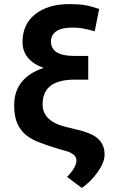

<svg xmlns="http://www.w3.org/2000/svg" viewBox="-20 -741 570 953"><path d="M450.2 -585.9Q405.8 -597.7 385.3 -600.8Q364.7 -604 340.3 -604Q284.2 -604 258.5 -585.2Q232.9 -566.4 232.9 -535.6Q232.9 -463.4 348.1 -463.4H418V-345.7H350.1Q191.4 -345.7 191.4 -223.6Q191.4 -138.2 309.6 -110.4L381.8 -92.8L418.9 -80.6Q499 -49.8 499 23.9Q499 25.4 499 26.4Q499 64.5 465.6 112.1Q432.1 159.7 386.2 191.9L313 137.2Q359.4 88.9 359.4 54.7Q359.4 22.5 302.2 6.8L273.4 -1Q220.7 -17.1 179.2 -32.5Q137.7 -47.9 109.1 -71Q80.6 -94.2 65.4 -129.2Q50.3 -164.1 50.3 -218.8Q50.3 -288.1 88.1 -334.5Q126 -380.9 196.8 -403.8Q91.8 -441.9 91.8 -533.2Q91.8 -620.6 155 -670.7Q218.3 -720.7 324.7 -720.7Q369.6 -720.7 400.9 -715.6Q432.1 -710.4 472.2 -696.3Z"/></svg>

Font: MAUL Bold
Style: Bold
Weight: 700
Designer: MAUL
Version: Version 1.0; 2020; ttfautohint (v1.8.3)